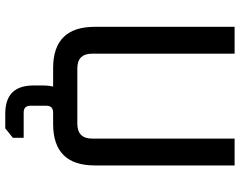

<svg xmlns="http://www.w3.org/2000/svg" viewBox="-111 -619 912 730"><g transform="rotate(90 345.0 -254.0)"><path d="M82 -158V-690H184V-149Q184 -92 240 -92H450Q507 -92 507 -149V-690H609V-158Q609 0 451 0H239Q82 0 82 -158ZM305 38Q305 -69 412 -69H435V0H408Q382 0 382 26V86Q382 112 408 112H504V153L468 182H412Q305 182 305 75Z"/></g></svg>

Font: Oxanium Medium
Style: Regular
Weight: 500
Designer: Severin Meyer
Version: Version 1.001